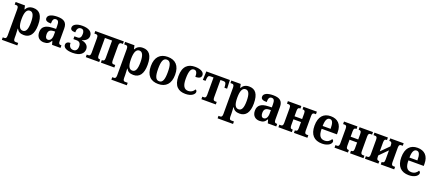

<svg xmlns="http://www.w3.org/2000/svg" viewBox="97 -2005 8326 3704"><g transform="rotate(20 4260.0 -153.0)"><path d="M11 240H328V189H276C252 189 231 182 231 125V61C231 26 227 -37 225 -67H230C257 -16 302 10 376 10C501 10 571 -81 571 -266C571 -464 502 -546 375 -546C298 -546 251 -511 224 -460H220L203 -536H11V-484H42C67 -484 88 -476 88 -419V124C88 182 66 189 42 189H11ZM329 -62C264 -62 231 -123 231 -266C231 -407 265 -473 329 -473C393 -473 424 -407 424 -266C424 -125 394 -62 329 -62Z M786 10C859 10 896 -16 929 -73H934L954 0H1128V-52H1121C1082 -52 1067 -67 1067 -118V-376C1067 -501 1001 -546 869 -546C761 -546 674 -516 674 -447C674 -398 712 -379 793 -379C793 -454 810 -490 858 -490C908 -490 922 -452 922 -374V-316L849 -313C711 -308 636 -258 636 -148C636 -40 701 10 786 10ZM844 -65C807 -65 785 -95 785 -153C785 -219 810 -255 885 -259L923 -261V-190C923 -111 891 -65 844 -65Z M1378 10C1530 10 1603 -55 1603 -147C1603 -218 1548 -265 1465 -278V-283C1538 -301 1587 -346 1587 -411C1587 -498 1512 -546 1379 -546C1257 -546 1191 -499 1191 -443C1191 -403 1214 -379 1292 -379C1292 -447 1317 -490 1373 -490C1423 -490 1440 -450 1440 -402C1440 -342 1423 -302 1368 -302H1303V-245H1368C1427 -245 1456 -213 1456 -148C1456 -79 1422 -46 1373 -46C1312 -46 1278 -85 1276 -157C1219 -157 1186 -130 1186 -88C1186 -34 1243 10 1378 10Z M1647 0H1923V-52H1914C1889 -52 1867 -59 1867 -117V-474H2014V-117C2014 -59 1992 -52 1966 -52H1957V0H2233V-52H2202C2177 -52 2156 -59 2156 -116V-420C2156 -476 2177 -484 2202 -484H2233V-536H1647V-484H1678C1703 -484 1724 -476 1724 -420V-116C1724 -59 1703 -52 1678 -52H1647Z M2259 240H2576V189H2524C2500 189 2479 182 2479 125V61C2479 26 2475 -37 2473 -67H2478C2505 -16 2550 10 2624 10C2749 10 2819 -81 2819 -266C2819 -464 2750 -546 2623 -546C2546 -546 2499 -511 2472 -460H2468L2451 -536H2259V-484H2290C2315 -484 2336 -476 2336 -419V124C2336 182 2314 189 2290 189H2259ZM2577 -62C2512 -62 2479 -123 2479 -266C2479 -407 2513 -473 2577 -473C2641 -473 2672 -407 2672 -266C2672 -125 2642 -62 2577 -62Z M3134 10C3290 10 3383 -83 3383 -268C3383 -455 3292 -546 3134 -546C2978 -546 2885 -453 2885 -268C2885 -82 2975 10 3134 10ZM3134 -46C3061 -46 3035 -118 3035 -268C3035 -418 3061 -490 3134 -490C3207 -490 3233 -418 3233 -268C3233 -118 3207 -46 3134 -46Z M3692 10C3819 10 3880 -50 3880 -96C3880 -117 3869 -132 3851 -139C3825 -91 3780 -62 3725 -62C3636 -62 3601 -133 3601 -268C3601 -440 3637 -490 3694 -490C3748 -490 3763 -436 3763 -365C3855 -365 3881 -398 3881 -443C3881 -502 3814 -546 3693 -546C3556 -546 3451 -476 3451 -267C3451 -64 3549 10 3692 10Z M4020 0H4316V-52H4285C4261 -52 4239 -59 4239 -115V-474H4301C4338 -474 4355 -460 4359 -401L4362 -360H4417L4410 -536H3926L3919 -360H3974L3977 -401C3982 -460 3998 -474 4035 -474H4097V-115C4097 -59 4075 -52 4051 -52H4020Z M4440 240H4757V189H4705C4681 189 4660 182 4660 125V61C4660 26 4656 -37 4654 -67H4659C4686 -16 4731 10 4805 10C4930 10 5000 -81 5000 -266C5000 -464 4931 -546 4804 -546C4727 -546 4680 -511 4653 -460H4649L4632 -536H4440V-484H4471C4496 -484 4517 -476 4517 -419V124C4517 182 4495 189 4471 189H4440ZM4758 -62C4693 -62 4660 -123 4660 -266C4660 -407 4694 -473 4758 -473C4822 -473 4853 -407 4853 -266C4853 -125 4823 -62 4758 -62Z M5215 10C5288 10 5325 -16 5358 -73H5363L5383 0H5557V-52H5550C5511 -52 5496 -67 5496 -118V-376C5496 -501 5430 -546 5298 -546C5190 -546 5103 -516 5103 -447C5103 -398 5141 -379 5222 -379C5222 -454 5239 -490 5287 -490C5337 -490 5351 -452 5351 -374V-316L5278 -313C5140 -308 5065 -258 5065 -148C5065 -40 5130 10 5215 10ZM5273 -65C5236 -65 5214 -95 5214 -153C5214 -219 5239 -255 5314 -259L5352 -261V-190C5352 -111 5320 -65 5273 -65Z M5601 0H5877V-52H5868C5843 -52 5821 -59 5821 -117V-243H5977V-117C5977 -59 5954 -52 5929 -52H5920V0H6196V-52H6165C6140 -52 6119 -59 6119 -116V-420C6119 -476 6140 -484 6165 -484H6196V-536H5920V-484H5929C5955 -484 5977 -477 5977 -419V-305H5821V-419C5821 -477 5842 -484 5868 -484H5877V-536H5601V-484H5632C5657 -484 5678 -476 5678 -420V-116C5678 -59 5657 -52 5632 -52H5601Z M6497 10C6625 10 6686 -53 6686 -97C6686 -118 6674 -133 6656 -140C6631 -95 6587 -62 6525 -62C6437 -62 6395 -119 6395 -257H6709V-301C6709 -462 6623 -546 6480 -546C6333 -546 6245 -453 6245 -266C6245 -84 6334 10 6497 10ZM6558 -315H6395C6396 -435 6425 -490 6481 -490C6535 -490 6558 -435 6558 -315Z M6753 0H7029V-52H7020C6995 -52 6973 -59 6973 -117V-243H7129V-117C7129 -59 7106 -52 7081 -52H7072V0H7348V-52H7317C7292 -52 7271 -59 7271 -116V-420C7271 -476 7292 -484 7317 -484H7348V-536H7072V-484H7081C7107 -484 7129 -477 7129 -419V-305H6973V-419C6973 -477 6994 -484 7020 -484H7029V-536H6753V-484H6784C6809 -484 6830 -476 6830 -420V-116C6830 -59 6809 -52 6784 -52H6753Z M7378 0H7654V-52H7645C7620 -52 7598 -59 7598 -117V-149L7758 -310V-117C7758 -59 7736 -52 7710 -52H7702V0H7978V-52H7946C7922 -52 7900 -59 7900 -116V-420C7900 -476 7922 -484 7946 -484H7978V-536H7702V-484H7710C7736 -484 7758 -477 7758 -419V-392L7598 -231V-419C7598 -477 7620 -484 7645 -484H7654V-536H7378V-484H7409C7434 -484 7455 -476 7455 -420V-116C7455 -59 7434 -52 7409 -52H7378Z M8279 10C8407 10 8468 -53 8468 -97C8468 -118 8456 -133 8438 -140C8413 -95 8369 -62 8307 -62C8219 -62 8177 -119 8177 -257H8491V-301C8491 -462 8405 -546 8262 -546C8115 -546 8027 -453 8027 -266C8027 -84 8116 10 8279 10ZM8340 -315H8177C8178 -435 8207 -490 8263 -490C8317 -490 8340 -435 8340 -315Z"/></g></svg>

Font: Noto Serif SemiCondensed
Style: Bold
Weight: 700
Width: 4
Designer: Monotype Design Team
Foundry: Monotype Imaging Inc.
Version: Version 2.015